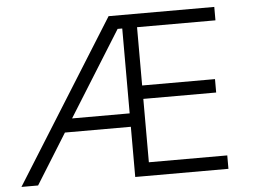

<svg xmlns="http://www.w3.org/2000/svg" viewBox="-50 -764 1096 827"><g transform="rotate(-5 497.5 -350.0)"><path d="M10 0 448 -700H905V-642H566V-390H881V-332H566V-58H905V0H502V-217H217L82 0ZM253 -275H502V-642H482Z"/></g></svg>

Font: Figtree Light
Style: Regular
Weight: 300
Designer: Erik Kennedy
Foundry: Erik Kennedy
Version: Version 2.001;gftools[0.9.30]